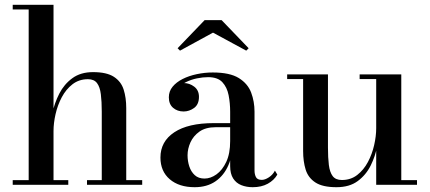

<svg xmlns="http://www.w3.org/2000/svg" viewBox="-20 -770 1790 800"><path d="M33 0V-19.5H99.5V-730.5H33V-750H203V-19.5H264.5V0ZM342.5 0V-19.5H404V-305Q404 -347 400.2 -377.2Q396.5 -407.5 384.2 -423.8Q372 -440 346.5 -440Q309.5 -440 282.2 -419Q255 -398 237.5 -365Q220 -332 211.5 -294.5Q203 -257 203 -224L189.5 -222Q189.5 -256 198.2 -298.2Q207 -340.5 227 -379.8Q247 -419 281.5 -444.2Q316 -469.5 367.5 -469.5Q424.5 -469.5 454.5 -450Q484.5 -430.5 495.2 -396.8Q506 -363 506 -319.5V-19.5H572.5V0Z M1033 10Q1007 10 985.5 1.5Q964 -7 951.5 -26.5Q939 -46 939 -78V-304.5Q939 -340.5 932.5 -373.5Q926 -406.5 906.5 -427.5Q887 -448.5 847 -448.5Q825 -448.5 800.8 -443.5Q776.5 -438.5 755.5 -428.2Q734.5 -418 721.2 -402.2Q708 -386.5 708 -364.5H684.5Q684.5 -391.5 703.2 -407.8Q722 -424 745 -424Q769.5 -424 789.2 -409Q809 -394 809 -366.5Q809 -335 788.8 -320.2Q768.5 -305.5 745 -305.5Q719 -305.5 701.2 -320.8Q683.5 -336 683.5 -364.5Q683.5 -389.5 699 -408.5Q714.5 -427.5 740.8 -440.8Q767 -454 799.8 -461Q832.5 -468 866.5 -468Q937.5 -468 975 -444.8Q1012.5 -421.5 1026.5 -384.2Q1040.5 -347 1040.5 -304.5V-60Q1040.5 -43.5 1046.5 -32Q1052.5 -20.5 1071 -20.5Q1084 -20.5 1100.2 -31Q1116.5 -41.5 1125.5 -59L1135.5 -42.5Q1122 -19 1095.8 -4.5Q1069.5 10 1033 10ZM791 10Q726 10 687.2 -23.2Q648.5 -56.5 648.5 -113.5Q648.5 -180.5 706.2 -218.8Q764 -257 870.5 -257H985.5V-240H879.5Q837 -240 811.2 -221.8Q785.5 -203.5 773.5 -176.8Q761.5 -150 761.5 -123Q761.5 -98.5 768.8 -76.5Q776 -54.5 791.5 -40.2Q807 -26 832 -26Q857.5 -26 882 -43.5Q906.5 -61 922.8 -95.5Q939 -130 939 -182.5H950.5Q950.5 -125.5 931.8 -82Q913 -38.5 877.5 -14.2Q842 10 791 10ZM730 -559 720 -569 832.5 -686H903.5L1016 -569L1006 -559L867.5 -634Z M1382 10Q1324 10 1294 -9.8Q1264 -29.5 1253.5 -63.5Q1243 -97.5 1243 -141V-440.5H1176.5V-460H1346.5V-155Q1346.5 -113 1350.2 -82.8Q1354 -52.5 1366.2 -36.2Q1378.5 -20 1404.5 -20Q1441.5 -20 1468.5 -41Q1495.5 -62 1513 -95Q1530.5 -128 1539 -165.5Q1547.5 -203 1547.5 -236L1559.5 -238Q1559.5 -204 1551.8 -161.8Q1544 -119.5 1524.5 -80.2Q1505 -41 1470.5 -15.5Q1436 10 1382 10ZM1547.5 0V-440.5H1478.5V-460H1652V-19.5H1717.5V0Z"/></svg>

Font: Bodoni Moda 11pt Medium
Style: Regular
Weight: 500
Designer: Owen Earl
Foundry: indestructible type
Version: Version 2.004